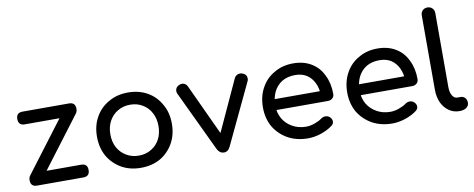

<svg xmlns="http://www.w3.org/2000/svg" viewBox="-66 -1085 3437 1393"><g transform="rotate(-10 1652.5 -388.5)"><path d="M141.6 -18.6Q125 -34.2 74.2 -79.1Q159.2 -191.4 414.1 -528.3Q430.7 -512.7 481.4 -467.8Q396.5 -355.5 141.6 -18.6ZM112.3 0Q65.4 0 65.4 -46.9Q65.4 -93.8 112.3 -93.8Q225.6 -93.8 453.1 -93.8Q500 -93.8 500 -46.9Q500 0 453.1 0Q338.9 0 112.3 0ZM101.6 -453.1Q54.7 -453.1 54.7 -500Q54.7 -546.9 101.6 -546.9Q215.8 -546.9 443.4 -546.9Q490.2 -546.9 490.2 -500Q490.2 -453.1 443.4 -453.1Q329.1 -453.1 101.6 -453.1Z M877.9 3.9Q796.9 3.9 735.4 -31.2Q672.9 -67.4 636.7 -128.9Q601.6 -192.4 601.6 -273.4Q601.6 -355.5 637.7 -418Q672.9 -480.5 735.4 -514.6Q796.9 -550.8 877.9 -550.8Q958 -550.8 1020.5 -515.6Q1082 -480.5 1117.2 -417Q1153.3 -355.5 1153.3 -273.4Q1153.3 -192.4 1118.2 -129.9Q1083 -67.4 1021.5 -31.2Q959 3.9 877.9 3.9ZM877.9 -85.9Q929.7 -85.9 969.7 -110.4Q1009.8 -133.8 1032.2 -175.8Q1054.7 -217.8 1054.7 -273.4Q1054.7 -328.1 1032.2 -370.1Q1009.8 -413.1 969.7 -436.5Q929.7 -460.9 877.9 -460.9Q826.2 -460.9 786.1 -436.5Q746.1 -413.1 722.7 -370.1Q700.2 -328.1 700.2 -273.4Q700.2 -217.8 722.7 -175.8Q746.1 -133.8 786.1 -110.4Q826.2 -85.9 877.9 -85.9Z M1490.2 -1Q1459 -1 1441.4 -34.2Q1371.1 -182.6 1229.5 -481.4Q1225.6 -490.2 1225.6 -500Q1225.6 -506.8 1228.5 -514.6Q1234.4 -531.2 1253.9 -540Q1263.7 -544.9 1274.4 -544.9Q1281.2 -545.9 1288.1 -543Q1305.7 -537.1 1314.5 -519.5Q1380.9 -377.9 1512.7 -92.8Q1501 -92.8 1464.8 -92.8Q1513.7 -200.2 1661.1 -519.5Q1669.9 -537.1 1688.5 -543Q1707 -548.8 1725.6 -540Q1744.1 -532.2 1750 -514.6Q1752 -507.8 1752 -501Q1752.9 -491.2 1748 -481.4Q1676.8 -332 1536.1 -34.2Q1520.5 -1 1490.2 -1Z M2109.4 3.9Q2026.4 3.9 1961.9 -31.2Q1897.5 -67.4 1860.4 -128.9Q1824.2 -192.4 1824.2 -273.4Q1824.2 -355.5 1859.4 -418Q1893.6 -480.5 1955.1 -514.6Q2015.6 -550.8 2094.7 -550.8Q2172.9 -550.8 2228.5 -516.6Q2285.2 -482.4 2313.5 -420.9Q2343.8 -361.3 2343.8 -282.2Q2343.8 -262.7 2331.1 -251Q2317.4 -238.3 2297.9 -238.3Q2163.1 -238.3 1894.5 -238.3Q1894.5 -257.8 1894.5 -318.4Q1995.1 -318.4 2294.9 -318.4Q2284.2 -310.5 2253.9 -290Q2252.9 -339.8 2233.4 -379.9Q2214.8 -418.9 2179.7 -442.4Q2144.5 -464.8 2094.7 -464.8Q2038.1 -464.8 1997.1 -440.4Q1957 -415 1935.5 -371.1Q1915 -328.1 1915 -273.4Q1915 -217.8 1939.5 -174.8Q1964.8 -131.8 2008.8 -107.4Q2052.7 -82 2109.4 -82Q2140.6 -82 2172.9 -93.8Q2206.1 -105.5 2225.6 -120.1Q2240.2 -130.9 2257.8 -131.8Q2275.4 -131.8 2289.1 -121.1Q2305.7 -106.4 2306.6 -87.9Q2307.6 -70.3 2291 -56.6Q2256.8 -30.3 2206.1 -12.7Q2155.3 3.9 2109.4 3.9Z M2730.5 3.9Q2647.5 3.9 2583 -31.2Q2518.6 -67.4 2481.4 -128.9Q2445.3 -192.4 2445.3 -273.4Q2445.3 -355.5 2480.5 -418Q2514.6 -480.5 2576.2 -514.6Q2636.7 -550.8 2715.8 -550.8Q2793.9 -550.8 2849.6 -516.6Q2906.2 -482.4 2934.6 -420.9Q2964.8 -361.3 2964.8 -282.2Q2964.8 -262.7 2952.1 -251Q2938.5 -238.3 2918.9 -238.3Q2784.2 -238.3 2515.6 -238.3Q2515.6 -257.8 2515.6 -318.4Q2616.2 -318.4 2916 -318.4Q2905.3 -310.5 2875 -290Q2874 -339.8 2854.5 -379.9Q2835.9 -418.9 2800.8 -442.4Q2765.6 -464.8 2715.8 -464.8Q2659.2 -464.8 2618.2 -440.4Q2578.1 -415 2556.6 -371.1Q2536.1 -328.1 2536.1 -273.4Q2536.1 -217.8 2560.5 -174.8Q2585.9 -131.8 2629.9 -107.4Q2673.8 -82 2730.5 -82Q2761.7 -82 2793.9 -93.8Q2827.1 -105.5 2846.7 -120.1Q2861.3 -130.9 2878.9 -131.8Q2896.5 -131.8 2910.2 -121.1Q2926.8 -106.4 2927.7 -87.9Q2928.7 -70.3 2912.1 -56.6Q2877.9 -30.3 2827.1 -12.7Q2776.4 3.9 2730.5 3.9Z M3224.6 0Q3180.7 0 3146.5 -24.4Q3113.3 -47.9 3093.8 -88.9Q3075.2 -130.9 3075.2 -184.6Q3075.2 -367.2 3075.2 -731.4Q3075.2 -752.9 3088.9 -766.6Q3102.5 -781.2 3125 -781.2Q3146.5 -781.2 3161.1 -766.6Q3174.8 -752.9 3174.8 -731.4Q3174.8 -548.8 3174.8 -184.6Q3174.8 -148.4 3188.5 -124Q3203.1 -99.6 3224.6 -99.6Q3233.4 -99.6 3250 -99.6Q3269.5 -99.6 3282.2 -85.9Q3294.9 -72.3 3294.9 -49.8Q3294.9 -28.3 3276.4 -13.7Q3256.8 0 3226.6 0Q3226.6 0 3224.6 0Z"/></g></svg>

Font: Abed
Style: Bold
Weight: 700
Designer: Johan Aakerlund
Version: Version 3.105